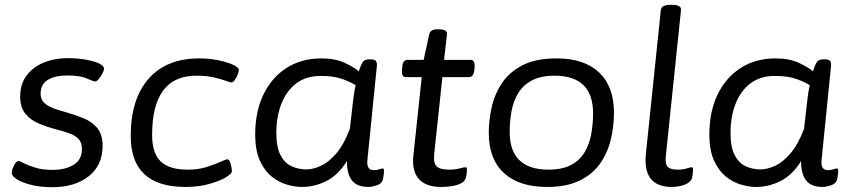

<svg xmlns="http://www.w3.org/2000/svg" viewBox="-20 -772 3533 799"><path d="M198 7Q149 7 110.5 -2.5Q72 -12 50 -26Q28 -40 29 -53Q29 -65 38.5 -83.5Q48 -102 57 -102Q62 -102 79 -93Q96 -84 126 -74.5Q156 -65 199 -65Q251 -65 286 -86Q321 -107 321 -152Q321 -179 306.5 -194Q292 -209 267.5 -217.5Q243 -226 212 -234Q178 -243 143.5 -257Q109 -271 86.5 -297.5Q64 -324 64 -370Q64 -422 90.5 -457.5Q117 -493 162 -511.5Q207 -530 263 -530Q298 -530 332.5 -524.5Q367 -519 390 -509Q413 -499 413 -485Q412 -477 405.5 -464.5Q399 -452 390.5 -442.5Q382 -433 376 -433Q369 -433 341 -445.5Q313 -458 260 -458Q210 -458 179.5 -440Q149 -422 149 -382Q149 -358 164 -344Q179 -330 203.5 -321Q228 -312 258 -304Q293 -294 327.5 -280Q362 -266 384.5 -239.5Q407 -213 407 -165Q407 -84 349 -38.5Q291 7 198 7Z M752 6Q524 6 524 -206Q524 -360 598.5 -444.5Q673 -529 809 -529Q849 -529 887 -521.5Q925 -514 949.5 -502.5Q974 -491 974 -481Q974 -474 969 -461.5Q964 -449 957 -439Q950 -429 944 -429Q937 -429 918.5 -436Q900 -443 869.5 -450Q839 -457 797 -457Q613 -457 613 -210Q613 -135 648.5 -100.5Q684 -66 761 -66Q805 -66 840 -77Q875 -88 897.5 -98.5Q920 -109 926 -109Q935 -109 940 -90Q945 -71 945 -59Q945 -49 919 -33.5Q893 -18 849 -6Q805 6 752 6Z M1236 6Q1208 6 1174.5 -3.5Q1141 -13 1111 -37Q1081 -61 1061.5 -103.5Q1042 -146 1042 -213Q1042 -307 1076 -378Q1110 -449 1172 -489Q1234 -529 1318 -529Q1375 -529 1415.5 -510Q1456 -491 1473 -475Q1484 -508 1491.5 -516.5Q1499 -525 1518 -525H1524Q1539 -525 1544.5 -518Q1550 -511 1548 -494L1509 -107Q1504 -64 1535 -64Q1549 -64 1558.5 -67.5Q1568 -71 1572 -71Q1578 -71 1578 -63Q1578 -62 1577.5 -53Q1577 -44 1574 -27Q1570 -8 1549 -1Q1528 6 1514 6Q1465 6 1444 -22Q1423 -50 1424 -102Q1387 -43 1338 -18.5Q1289 6 1236 6ZM1255 -67Q1282 -67 1314.5 -81.5Q1347 -96 1379 -133Q1411 -170 1436 -236L1451 -367Q1454 -392 1460 -417Q1445 -428 1408 -442Q1371 -456 1314 -456Q1254 -456 1213 -425Q1172 -394 1151 -340Q1130 -286 1130 -219Q1130 -160 1147 -127Q1164 -94 1192.5 -80.5Q1221 -67 1255 -67Z M1817 6Q1752 6 1723 -27Q1694 -60 1700 -122L1735 -451H1669Q1650 -451 1653 -481L1654 -493Q1656 -523 1676 -523H1743L1766 -628Q1770 -650 1799 -650H1807Q1843 -650 1840 -628L1828 -523H1938Q1957 -523 1955 -493L1954 -481Q1951 -451 1931 -451H1821L1787 -132Q1783 -93 1797 -79.5Q1811 -66 1851 -66Q1873 -66 1892 -71Q1911 -76 1917 -76Q1923 -76 1923 -68Q1923 -65 1922.5 -55.5Q1922 -46 1919 -33Q1915 -18 1899 -9.5Q1883 -1 1860.5 2.5Q1838 6 1817 6Z M2257 6Q2140 6 2077 -52Q2014 -110 2014 -219Q2014 -269 2025.5 -323Q2037 -377 2067.5 -424Q2098 -471 2153.5 -500Q2209 -529 2297 -529Q2411 -529 2473 -470.5Q2535 -412 2535 -303Q2535 -245 2521.5 -190Q2508 -135 2477 -91Q2446 -47 2392 -20.5Q2338 6 2257 6ZM2263 -66Q2319 -66 2355.5 -85Q2392 -104 2412 -137Q2432 -170 2440 -212Q2448 -254 2448 -300Q2448 -457 2288 -457Q2230 -457 2193 -437Q2156 -417 2136 -383.5Q2116 -350 2108.5 -308Q2101 -266 2101 -223Q2101 -66 2263 -66Z M2776 6Q2653 6 2668 -134L2730 -730Q2732 -752 2772 -752H2776Q2816 -752 2814 -730L2751 -125Q2747 -90 2758.5 -78Q2770 -66 2799 -66Q2822 -66 2837.5 -71Q2853 -76 2858 -76Q2864 -76 2864 -68Q2864 -67 2863.5 -56.5Q2863 -46 2860 -32Q2856 -18 2841.5 -9.5Q2827 -1 2808.5 2.5Q2790 6 2776 6Z M3126 6Q3098 6 3064.5 -3.5Q3031 -13 3001 -37Q2971 -61 2951.5 -103.5Q2932 -146 2932 -213Q2932 -307 2966 -378Q3000 -449 3062 -489Q3124 -529 3208 -529Q3265 -529 3305.5 -510Q3346 -491 3363 -475Q3374 -508 3381.5 -516.5Q3389 -525 3408 -525H3414Q3429 -525 3434.5 -518Q3440 -511 3438 -494L3399 -107Q3394 -64 3425 -64Q3439 -64 3448.5 -67.5Q3458 -71 3462 -71Q3468 -71 3468 -63Q3468 -62 3467.5 -53Q3467 -44 3464 -27Q3460 -8 3439 -1Q3418 6 3404 6Q3355 6 3334 -22Q3313 -50 3314 -102Q3277 -43 3228 -18.5Q3179 6 3126 6ZM3145 -67Q3172 -67 3204.5 -81.5Q3237 -96 3269 -133Q3301 -170 3326 -236L3341 -367Q3344 -392 3350 -417Q3335 -428 3298 -442Q3261 -456 3204 -456Q3144 -456 3103 -425Q3062 -394 3041 -340Q3020 -286 3020 -219Q3020 -160 3037 -127Q3054 -94 3082.5 -80.5Q3111 -67 3145 -67Z"/></svg>

Font: Asap Semi Expanded Semi Expanded Regular
Style: Italic
Weight: 400
Width: 6
Italic angle: -6°
Designer: Pablo Cosgaya
Foundry: Omnibus-Type
Version: Version 3.001; ttfautohint (v1.8.4.7-5d5b)